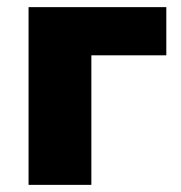

<svg xmlns="http://www.w3.org/2000/svg" viewBox="-20 -518 508 538"><path d="M60 0V-498H446V-363H236V0Z"/></svg>

Font: Nunito Sans 10pt SemiCondensed Black
Style: Regular
Weight: 900
Width: 4
Designer: Vernon Adams
Foundry: Vernon Adams
Version: Version 3.101;gftools[0.9.27]